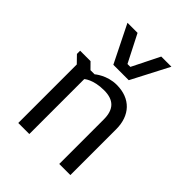

<svg xmlns="http://www.w3.org/2000/svg" viewBox="-224 -914 1032 1032"><g transform="rotate(45 292.0 -398.0)"><path d="M99.1 0H183.1V-417.5C183.1 -417.5 217.8 -450.7 301.3 -450.7C375 -450.7 410.6 -414.6 410.6 -338.4V0H495.1V-348.6C495.1 -452.6 433.6 -519.5 328.6 -519.5C254.4 -519.5 204.1 -475.1 204.1 -475.1H172.9L138.7 -509.8H59.6V-485.4L99.1 -444.8ZM239.3 -582.5H356.4L467.3 -795.9H390.1L312 -639.2H290L210 -795.9H133.3Z"/></g></svg>

Font: Basic
Style: Regular
Weight: 400
Designer: Magnus Gaarde
Foundry: Magnus Gaarde
Version: Version 1.001